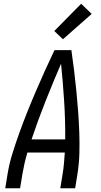

<svg xmlns="http://www.w3.org/2000/svg" viewBox="-20 -1002 540 1022"><path d="M8 0 20 -74Q29 -130 46.5 -186Q64 -242 84 -297.5Q104 -353 126 -408Q148 -463 171.5 -517.5Q195 -572 219.5 -626.5Q244 -681 270 -735H360Q368 -681 374.5 -626.5Q381 -572 386.5 -517.5Q392 -463 396 -408Q400 -353 402 -297.5Q404 -242 402.5 -186Q401 -130 392 -74L380 0H301L313 -74Q318 -103 320.5 -132Q323 -161 325 -190H126Q117 -161 110.5 -132Q104 -103 99 -74L87 0ZM327 -260Q328 -362 321.5 -462.5Q315 -563 305 -663Q262 -563 222 -462.5Q182 -362 148 -260ZM315 -793 269 -837 412 -982 468 -928Z"/></svg>

Font: Iosevka Curly
Style: Italic
Weight: 400
Italic angle: -9°
Monospace: yes
Designer: Belleve Invis
Foundry: Belleve Invis
Version: Version 22.1.2; ttfautohint (v1.8.4)